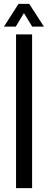

<svg xmlns="http://www.w3.org/2000/svg" viewBox="-24 -979 248 999"><path d="M59.5 0V-800H143V0ZM-3.5 -840.5 72.5 -959H128L204.5 -840.5H143.5L100.5 -911L58 -840.5Z"/></svg>

Font: Big Shoulders
Style: Regular
Weight: 400
Designer: Patric King
Foundry: XO Type Co
Version: Version 2.002